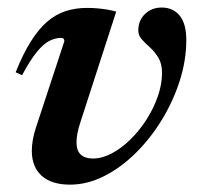

<svg xmlns="http://www.w3.org/2000/svg" viewBox="-20 -490 539 522"><path d="M486.5 -381Q486.5 -326.5 468.8 -270.8Q451 -215 420 -164.2Q389 -113.5 348.8 -73.8Q308.5 -34 262.8 -11Q217 12 170.5 12Q120 12 93.2 -12.2Q66.5 -36.5 66.5 -80Q66.5 -108.5 77.5 -142.5L155 -378Q155 -382 153 -384.5Q151 -387 146.5 -387Q130.5 -387 114.5 -379Q98.5 -371 80.5 -349.2Q62.5 -327.5 40 -285.5L22.5 -293.5Q42.5 -343.5 63.8 -377.2Q85 -411 108.2 -431Q131.5 -451 158.5 -459.8Q185.5 -468.5 216.5 -468.5Q232.5 -468.5 245.8 -467.2Q259 -466 271.2 -464Q283.5 -462 296 -458.5L198.5 -157.5Q193 -141 190.5 -127.5Q188 -114 188 -103Q188 -80.5 199.5 -69.8Q211 -59 232.5 -59Q257.5 -59 284 -73Q310.5 -87 335 -111.2Q359.5 -135.5 378.8 -165.8Q398 -196 409.2 -228.5Q420.5 -261 420.5 -291.5Q420.5 -316.5 410.8 -332.8Q401 -349 388 -360.8Q375 -372.5 365.5 -383Q356 -393.5 356 -407Q356 -434.5 374.2 -452Q392.5 -469.5 419.5 -469.5Q450.5 -469.5 468.5 -447.5Q486.5 -425.5 486.5 -381Z"/></svg>

Font: Newsreader 36pt SemiBold
Style: Italic
Weight: 600
Italic angle: -17°
Designer: Hugues Gentile
Foundry: Production Type
Version: Version 1.003